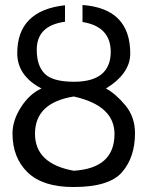

<svg xmlns="http://www.w3.org/2000/svg" viewBox="-20 -733 590 768"><path d="M275 -347Q438 -311 438 -197Q438 -60 275 -50Q120 -78 120 -198Q120 -322 275 -347ZM276 15Q416 15 468 -44Q520 -104 520 -200Q520 -265 482 -311Q444 -357 404 -379Q501 -439 501 -519Q501 -699 310 -713V-645Q423 -627 423 -525Q422 -406 276 -406Q191 -406 159 -438Q127 -470 127 -534Q127 -631 240 -646V-712Q49 -691 49 -520Q49 -430 146 -379Q100 -359 65 -306Q30 -252 30 -199Q30 -102 91 -43Q152 15 272 15Z"/></svg>

Font: Sawarabi Gothic
Style: Regular
Weight: 400
Designer: mshio (mshio@users.sourceforge.jp)
Version: Version 20141215